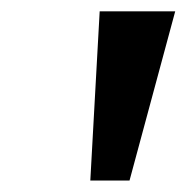

<svg xmlns="http://www.w3.org/2000/svg" viewBox="-20 -747 326 334"><path d="M137.1 -432.9H205.3L284.8 -727.3H153.4Z"/></svg>

Font: Margiela Sans Semi Bold
Style: Italic
Weight: 600
Italic angle: -9.39999°
Designer: Stefan Endress, Andreas Faust
Version: Version 1.100;FEAKit 1.0